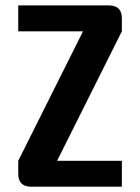

<svg xmlns="http://www.w3.org/2000/svg" viewBox="-20 -704 528 724"><path d="M48.8 -683.6H390.6Q439.5 -683.6 439.5 -634.8V-585.9L195.3 -97.7H439.5V0H97.7Q48.8 0 48.8 -48.8V-97.7L293 -585.9H48.8Z"/></svg>

Font: BabelStone Runic Staveless
Style: Regular
Weight: 400
Designer: Andrew West
Foundry: BabelStone
Version: Version 3.002 March 14, 2022